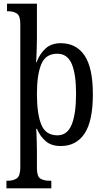

<svg xmlns="http://www.w3.org/2000/svg" viewBox="-20 -780 569 1040"><path d="M15 240V199H22Q52 199 71 186Q90 173 90 126V-650Q90 -695 71 -707Q52 -719 25 -719H18V-760H180V-572Q180 -550 179 -520.5Q178 -491 177 -468Q176 -445 175 -443H178Q196 -490 227.5 -518Q259 -546 309 -546Q393 -546 438 -479.5Q483 -413 483 -269Q483 -124 438 -56.5Q393 11 309 11Q259 11 228.5 -14.5Q198 -40 180 -82H176Q177 -79 177.5 -60Q178 -41 179 -15Q180 11 180 34V131Q180 176 199 187.5Q218 199 248 199H258V240ZM291 -47Q345 -47 368.5 -105.5Q392 -164 392 -272Q392 -379 368.5 -434Q345 -489 290 -489Q227 -489 203.5 -432Q180 -375 180 -271Q180 -164 203.5 -105.5Q227 -47 291 -47Z"/></svg>

Font: Noto Serif Hebrew Condensed
Style: Regular
Weight: 400
Width: 3
Designer: Monotype Design Team
Foundry: Monotype Imaging Inc.
Version: Version 2.004; ttfautohint (v1.8.4.7-5d5b)